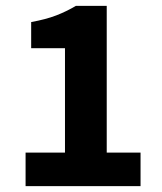

<svg xmlns="http://www.w3.org/2000/svg" viewBox="-20 -633 550 653"><path d="M67 0V-114H201V-469H86V-558Q136 -567 171 -580.5Q206 -594 238 -613H343V-114H458V0Z"/></svg>

Font: Narnoor ExtraBold
Style: Regular
Weight: 800
Designer: S. Sridhar Murthy
Foundry: SIL International
Version: Version 3.000